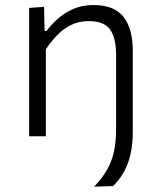

<svg xmlns="http://www.w3.org/2000/svg" viewBox="-20 -526 612 741"><path d="M343.5 194.5Q373 163 391.8 131.5Q410.5 100 419.2 61.8Q428 23.5 428 -28.5V-217V-315Q428 -379 405 -411.8Q382 -444.5 321.5 -444.5Q284.5 -444.5 254.5 -429.8Q224.5 -415 200.5 -390.2Q176.5 -365.5 157 -335.5V-217Q157 -158 157 -106.8Q157 -55.5 157 0H92.5Q92.5 -55.5 92.5 -107Q92.5 -158.5 92.5 -219.5V-269.5Q92.5 -324 92.5 -381.5Q92.5 -439 92.5 -495.5L150 -499.5L152 -406.5H160Q175.5 -428.5 200.8 -451.5Q226 -474.5 260.8 -490.5Q295.5 -506.5 340.5 -506.5Q421 -506.5 456.8 -460.8Q492.5 -415 492.5 -329Q492.5 -311 492.5 -298.2Q492.5 -285.5 492.5 -269.5Q492.5 -209.5 492.5 -165.2Q492.5 -121 492.5 -86Q492.5 -51 492.5 -18.5Q492.5 19.5 487.2 50.8Q482 82 471.8 108Q461.5 134 447.5 154.8Q433.5 175.5 416.5 192Z"/></svg>

Font: Commissioner Thin Light
Style: Regular
Weight: 300
Version: Version 1.000